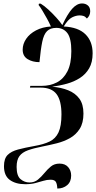

<svg xmlns="http://www.w3.org/2000/svg" viewBox="-20 -870 555 1109"><path d="M311 219Q310 193 302.5 180.5Q295 168 272 168Q251 168 230 174.5Q209 181 184 187.5Q159 194 126 194Q71 194 37 169.5Q3 145 3 90Q3 46 24 25Q45 4 84.5 -6.5Q124 -17 180 -27Q232 -36 266.5 -52.5Q301 -69 318 -105.5Q335 -142 335 -209Q335 -289 306.5 -326.5Q278 -364 214 -364H153L155 -374H220Q270 -374 308.5 -394Q347 -414 369.5 -458Q392 -502 392 -575Q392 -649 369 -679Q346 -709 305 -709Q271 -709 252 -690.5Q233 -672 224 -628.5Q215 -585 208 -511Q168 -511 139.5 -528.5Q111 -546 111 -583Q111 -616 131 -645.5Q151 -675 188 -694.5Q225 -714 274 -717Q265 -738 251.5 -762.5Q238 -787 225 -808.5Q212 -830 203 -841L205 -849H215Q235 -837 259.5 -814.5Q284 -792 306 -767.5Q328 -743 340 -725Q369 -788 396.5 -819Q424 -850 454 -850Q474 -850 487.5 -838.5Q501 -827 501 -805Q501 -780 482 -763Q473 -774 463 -777.5Q453 -781 440 -781Q419 -781 396 -769.5Q373 -758 348 -717Q432 -713 473.5 -672Q515 -631 515 -562Q515 -510 495 -475.5Q475 -441 441.5 -419.5Q408 -398 366.5 -386.5Q325 -375 281 -369Q333 -365 374 -348.5Q415 -332 438.5 -300Q462 -268 462 -214Q462 -160 440.5 -126Q419 -92 384.5 -72.5Q350 -53 308.5 -42.5Q267 -32 226 -24Q175 -14 141.5 -2Q108 10 92 32Q76 54 76 94Q76 146 99 165Q122 184 150 184Q179 184 199 167.5Q219 151 236.5 129.5Q254 108 274 91.5Q294 75 324 75Q356 75 373.5 95Q391 115 391 144Q391 180 368 199.5Q345 219 311 219Z"/></svg>

Font: Noto Serif Display ExtraCondensed
Style: Bold Italic
Weight: 700
Width: 2
Italic angle: -12°
Designer: Monotype Design Team
Foundry: Monotype Imaging Inc.
Version: Version 2.009